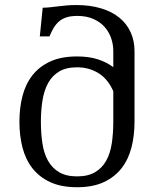

<svg xmlns="http://www.w3.org/2000/svg" viewBox="-20 -747 652 777"><path d="M58.6 -254.4Q58.6 -310.5 71 -358.6Q83.5 -406.7 111.3 -442.4Q139.2 -478 183.6 -498.3Q228 -518.6 292 -518.6Q339.4 -518.6 375.5 -507.1Q411.6 -495.6 438.5 -475.1V-540.5Q438.5 -567.4 429.7 -592.8Q420.9 -618.2 403.1 -638.2Q385.3 -658.2 357.7 -670.4Q330.1 -682.6 292.5 -682.6Q268.1 -682.6 250.5 -677.2Q232.9 -671.9 220.2 -661.4Q207.5 -650.9 198 -635.5Q188.5 -620.1 180.2 -599.6H141.1L152.8 -715.8Q167 -715.8 182.1 -717.5Q197.3 -719.2 213.9 -721.2Q230.5 -723.1 248.8 -724.9Q267.1 -726.6 288.1 -726.6Q344.2 -726.6 388.4 -713.4Q432.6 -700.2 462.6 -675.8Q492.7 -651.4 508.5 -616.9Q524.4 -582.5 524.4 -540V-254.4Q524.4 -198.2 512 -149.9Q499.5 -101.6 471.7 -65.9Q443.8 -30.3 399.7 -9.8Q355.5 10.7 292 10.7Q228 10.7 183.6 -9.8Q139.2 -30.3 111.3 -65.9Q83.5 -101.6 71 -149.9Q58.6 -198.2 58.6 -254.4ZM145.5 -254.4Q145.5 -207.5 151.6 -167Q157.7 -126.5 174.1 -96.9Q190.4 -67.4 219 -50.3Q247.6 -33.2 292 -33.2Q336.4 -33.2 365 -50.3Q393.6 -67.4 409.9 -96.9Q426.3 -126.5 432.4 -167Q438.5 -207.5 438.5 -254.4V-377.9Q416.5 -427.7 378.2 -451.2Q339.8 -474.6 292 -474.6Q248 -474.6 219.7 -457.8Q191.4 -440.9 175 -411.4Q158.7 -381.8 152.1 -341.6Q145.5 -301.3 145.5 -254.4Z"/></svg>

Font: Arian Grqi
Style: Regular
Weight: 400
Designer: Ruben Hakobyan (Tarumian)
Foundry: Ruben Hakobyan (Tarumian)
Version: Version 1.003